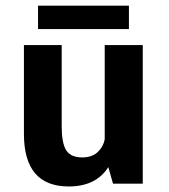

<svg xmlns="http://www.w3.org/2000/svg" viewBox="-20 -664 610 694"><path d="M117.5 -643.5H446V-559H117.5ZM228.5 10Q66.5 10 66.5 -180V-501H203V-207.5Q203 -147 219.2 -121Q235.5 -95 277.5 -95Q312.5 -95 333 -114.2Q353.5 -133.5 358.5 -160.5V-501H496V0H388.5L371.5 -60Q327 10 228.5 10Z"/></svg>

Font: League Mono Narrow SemiBold
Style: Regular
Weight: 600
Width: 3
Designer: Tyler Finck
Foundry: The League of Moveable Type / Tyler Finck
Version: Version 2.210